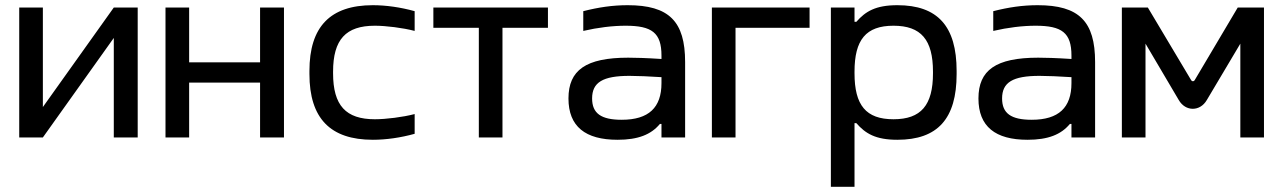

<svg xmlns="http://www.w3.org/2000/svg" viewBox="-20 -529 4939 739"><path d="M54 0H145L418 -383V0H510V-500H418L145 -117V-500H54Z M617 0H708V-211H981V0H1073V-500H981V-289H708V-500H617Z M1171 -256V-244C1171 -74 1251 9 1415 9C1466 9 1522 1 1576 -14V-90C1530 -78 1465 -70 1423 -70C1311 -70 1262 -123 1262 -247V-253C1262 -377 1311 -430 1423 -430C1465 -430 1530 -422 1576 -410V-486C1522 -501 1466 -509 1415 -509C1251 -509 1171 -426 1171 -256Z M1823 0H1914V-422H2089V-500H1648V-422H1823Z M2396 -509C2338 -509 2284 -501 2225 -486V-410C2281 -423 2338 -430 2388 -430C2489 -430 2526 -403 2526 -315V-302C2465 -306 2423 -307 2398 -307C2235 -307 2168 -259 2168 -150C2168 -42 2233 9 2357 9C2436 9 2486 -11 2520 -52H2526V0H2617V-290C2617 -447 2555 -509 2396 -509ZM2259 -150C2259 -212 2300 -237 2403 -237C2432 -237 2481 -235 2526 -232V-209C2526 -115 2477 -68 2373 -68C2293 -68 2259 -93 2259 -150Z M2720 0H2811V-422H3096V-500H2720Z M3662 -244V-256C3662 -428 3589 -509 3434 -509C3350 -509 3311 -485 3276 -445H3269V-500H3178V190H3269V-55H3276C3311 -15 3350 9 3434 9C3589 9 3662 -72 3662 -244ZM3269 -247V-253C3269 -376 3313 -430 3419 -430C3525 -430 3571 -376 3571 -253V-247C3571 -124 3525 -70 3419 -70C3313 -70 3269 -124 3269 -247Z M3974 -509C3916 -509 3862 -501 3803 -486V-410C3859 -423 3916 -430 3966 -430C4067 -430 4104 -403 4104 -315V-302C4043 -306 4001 -307 3976 -307C3813 -307 3746 -259 3746 -150C3746 -42 3811 9 3935 9C4014 9 4064 -11 4098 -52H4104V0H4195V-290C4195 -447 4133 -509 3974 -509ZM3837 -150C3837 -212 3878 -237 3981 -237C4010 -237 4059 -235 4104 -232V-209C4104 -115 4055 -68 3951 -68C3871 -68 3837 -93 3837 -150Z M4298 -500V0H4389V-361L4517 -144C4543 -99 4599 -99 4625 -144L4754 -361V0H4845V-500H4744L4578 -220C4575 -215 4568 -215 4565 -220L4398 -500Z"/></svg>

Font: LT Wave Alt
Style: Regular
Weight: 400
Designer: Daniel Lyons
Version: Version 2.5 (Glyphs App)